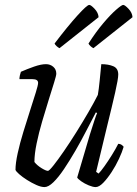

<svg xmlns="http://www.w3.org/2000/svg" viewBox="-20 -761 559 781"><path d="M161 0Q147 0 128 -8.5Q109 -17 90 -29Q71 -41 58 -52.5Q45 -64 43 -70Q43 -97 52 -138Q61 -179 75 -224.5Q89 -270 102.5 -312Q116 -354 125.5 -384.5Q135 -415 135 -424Q135 -439 112 -439H59Q59 -446 61 -455Q63 -464 65 -469Q90 -480 118.5 -490Q147 -500 167 -500Q184 -500 196.5 -489.5Q209 -479 209 -461Q209 -454 200 -425Q191 -396 178 -354.5Q165 -313 151.5 -267Q138 -221 129 -177.5Q120 -134 120 -102Q131 -88 149 -77Q167 -66 175 -66Q180 -66 197.5 -88Q215 -110 239.5 -145.5Q264 -181 290 -222.5Q316 -264 339.5 -304.5Q363 -345 378 -375Q382 -398 385.5 -433.5Q389 -469 392 -500Q421 -500 441 -491.5Q461 -483 461 -458Q461 -440 448.5 -385Q436 -330 415.5 -247Q395 -164 371 -62L381 -55Q390 -64 405 -85Q420 -106 435.5 -131Q451 -156 461 -176Q469 -176 474.5 -172Q480 -168 483 -164Q477 -143 464 -115Q451 -87 434 -61Q417 -35 400 -17.5Q383 0 369 0Q358 0 341 -7Q324 -14 310.5 -23.5Q297 -33 294 -39L346 -215Q356 -247 364 -271Q372 -295 375 -301L370 -304Q352 -270 331 -229Q310 -188 286.5 -147.5Q263 -107 240.5 -73.5Q218 -40 197.5 -20Q177 0 161 0ZM360 -565Q354 -568 348 -573.5Q342 -579 340 -584Q370 -631 400 -666.5Q430 -702 452.5 -721.5Q475 -741 481 -741Q488 -741 503 -725Q518 -709 519 -691ZM222 -565Q216 -568 210 -573.5Q204 -579 202 -584Q256 -655 295 -698Q334 -741 343 -741Q350 -741 365 -725Q380 -709 381 -691Z"/></svg>

Font: Texturina 72pt 72pt Light
Style: Italic
Weight: 300
Italic angle: -11°
Designer: Guillermo Torres Carreño
Foundry: Omnibus-Type
Version: Version 1.002; ttfautohint (v1.8.3)